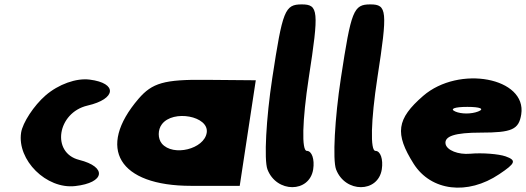

<svg xmlns="http://www.w3.org/2000/svg" viewBox="-20 -903 2392 873"><path d="M187 -469C134 -423 83 -345 76 -300C57 -175 191 -42 322 -57C457 -72 468 -144 340 -176C212 -208 240 -391 378 -423C509 -453 515 -525 388 -541C327 -549 246 -520 187 -469Z M610 -454C417 -229 520 -58 849 -58H1070L1143 -538L915 -540C727 -542 672 -526 610 -454ZM920 -300C909 -225 767 -190 716 -250C697 -273 697 -313 716 -338C767 -406 931 -375 920 -300Z M1218 -548C1190 -365 1180 -176 1196 -133C1237 -25 1387 -25 1404 -133C1411 -179 1398 -217 1375 -217C1351 -217 1354 -354 1384 -550C1431 -854 1428 -883 1352 -883C1275 -883 1265 -856 1218 -548Z M1530 -548C1502 -365 1492 -176 1508 -133C1549 -25 1699 -25 1716 -133C1723 -179 1710 -217 1687 -217C1663 -217 1666 -354 1696 -550C1743 -854 1740 -883 1664 -883C1587 -883 1577 -856 1530 -548Z M1904 -467C1783 -362 1774 -296 1861 -158C1940 -34 2106 -14 2250 -111C2325 -161 2329 -174 2279 -192C2247 -203 2173 -209 2118 -204C2063 -199 2012 -220 2006 -248C1999 -284 2049 -300 2166 -300C2308 -300 2339 -314 2350 -383C2376 -550 2067 -608 1904 -467ZM2154 -396C2123 -384 2077 -384 2050 -396C2023 -408 2047 -417 2105 -417C2163 -417 2185 -408 2154 -396Z"/></svg>

Font: Hussar Skorodowane
Style: Ky
Weight: 700
Foundry: Cannot Into Space Fonts
Version: Version 0.892